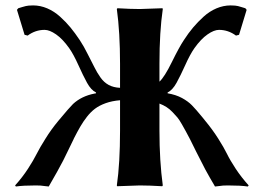

<svg xmlns="http://www.w3.org/2000/svg" viewBox="-20 -678 964 702"><path d="M249 -168.9C249.3 -169.6 249.8 -170.7 250.5 -172.4C258.6 -188.3 266.3 -202.5 273.4 -214.8C280.6 -227.2 288.7 -239.3 297.9 -251C307 -262.7 316.8 -272.5 327.4 -280.5C338 -288.5 351 -295.2 366.5 -300.8C381.9 -306.3 399.4 -309.9 418.9 -311.5V-200.2C418.9 -120.8 415 -54 407.2 0L408.2 2.9L491.2 0C514 0 541.3 1 573.2 2.9L575.2 0C567.1 -59.6 563 -126.3 563 -200.2V-299.3C572.4 -295.7 581 -291.5 588.6 -286.6C596.3 -281.7 603.7 -275.6 610.8 -268.1C618 -260.6 623.9 -254.2 628.4 -248.8C633 -243.4 638.5 -235 645 -223.6L659.2 -198.2C662.4 -192.7 667.6 -182.9 674.8 -168.9C677.7 -163.4 685.2 -148.3 697.3 -123.5L730.5 -58.6C740.6 -40 752.4 -19.2 766.1 3.9C771.3 3.6 776.4 3 781.5 2.2C786.5 1.4 791.2 0.8 795.4 0.5C799.6 0.2 805.5 0 813 0C844.2 0 868.7 1.3 886.2 3.9L889.2 0C871.3 -19.9 855.5 -40.2 841.8 -61C828.1 -81.9 817.5 -99.9 810.1 -115.2C802.6 -130.5 791.8 -149.3 777.8 -171.4C763.8 -193.5 747.9 -215.3 730 -236.8L720.2 -249C703.9 -268.9 691.1 -283.6 681.6 -293.2C672.2 -302.8 660.2 -311.6 645.5 -319.6C630.9 -327.6 613.3 -333.3 592.8 -336.9V-339.8C604.8 -345.7 615.7 -357.5 625.5 -375.2C635.3 -393 645.9 -414.7 657.5 -440.4C669 -466.1 680.2 -486.7 690.9 -502C706.9 -524.4 722.8 -541.2 738.8 -552.2C754.7 -563.3 768.7 -568.8 780.8 -568.8C803.2 -568.8 823.9 -561.8 842.8 -547.9L854 -550.8L881.8 -642.1L877 -647.9C873 -648.9 868.2 -650.4 862.3 -652.3L850.1 -655.8C847.8 -656.4 844.3 -657 839.6 -657.5C834.9 -658 829.4 -658.2 823.2 -658.2C805.7 -658.2 788.4 -654.6 771.5 -647.5C754.6 -640.3 738.9 -630.2 724.6 -617.2C710.3 -604.2 697.4 -590.9 686 -577.4C674.6 -563.9 663.2 -548.3 651.9 -530.8C640.8 -514.2 626.3 -487.6 608.4 -451.2C590.5 -414.7 575.4 -390.8 563 -379.4V-444.8C563 -522.9 567.1 -589.7 575.2 -645L574.2 -647.9L491.2 -645C468.4 -645 441.1 -646 409.2 -647.9L407.2 -645C415 -588.1 418.9 -521.3 418.9 -444.8V-356.9C403 -357.6 389.2 -361.1 377.4 -367.4C365.7 -373.8 355.6 -383 347.2 -395C338.7 -407.1 331.4 -419.4 325.2 -432.1L300.8 -480C291.3 -499.2 281.7 -516.1 272 -530.8C260.3 -548.3 248.9 -563.9 237.8 -577.4C226.7 -590.9 213.9 -604.2 199.5 -617.2C185 -630.2 169.4 -640.3 152.6 -647.5C135.8 -654.6 118.7 -658.2 101.1 -658.2C94.9 -658.2 89.4 -658 84.7 -657.5C80 -657 76.5 -656.4 74.2 -655.8L61.5 -652.3C55.7 -650.4 50.8 -648.9 46.9 -647.9L42 -642.1L69.8 -550.8L81.1 -547.9C99.9 -561.8 120.6 -568.8 143.1 -568.8C155.1 -568.8 169.1 -563.3 185.1 -552.2C201 -541.2 217 -524.4 232.9 -502C243.7 -486.7 254.8 -466.1 266.4 -440.4C277.9 -414.7 288.6 -393 298.3 -375.2C308.1 -357.5 319 -345.7 331.1 -339.8V-336.9C329.1 -336.6 327.3 -336.3 325.7 -335.9C294.1 -329.8 267.9 -317.1 247.1 -297.9C238.9 -290 221.2 -269.7 193.8 -236.8C175.9 -215.3 160.2 -193.5 146.5 -171.4C132.5 -149.3 121.7 -130.5 114 -115.2C106.4 -99.9 95.8 -81.9 82.3 -61C68.8 -40.2 53.1 -19.9 35.2 0L38.1 3.9C55.7 1.3 79.9 0 110.8 0C118.3 0 124.2 0.2 128.4 0.5C132.6 0.8 137.4 1.4 142.6 2.2C147.8 3 153 3.6 158.2 3.9L188.5 -49.3C198.2 -66.9 205.7 -80.7 210.9 -90.8L231 -131.8Z"/></svg>

Font: Linux Biolinum G
Style: Bold
Weight: 700
Designer: Philipp H. Poll
Foundry: Philipp H. Poll
Version: Version 1.1.0